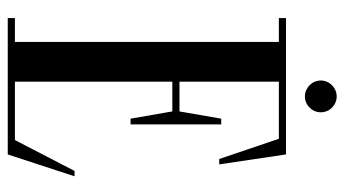

<svg xmlns="http://www.w3.org/2000/svg" viewBox="-212 -656 868 483"><g transform="rotate(90 221.5 -414.0)"><path d="M222 -747.5C244 -747.5 262 -765.5 262 -787.5C262 -809.5 244 -827.5 222 -827.5C200.5 -827.5 182 -809.5 182 -787.5C182 -765.5 200.5 -747.5 222 -747.5ZM331.8 -18H185V-414H259.8L278 -309H292.5V-537H278L259.8 -432H185V-682H328.6L379.5 -532H393L368 -700H25V-682H85V-18H25V0H368L423 -168H409.5Z"/></g></svg>

Font: Picaflor 24 pt
Style: Regular
Weight: 400
Designer: Ariel Martín Pérez
Foundry: Tunera Type Foundry
Version: Version 1.000;hotconv 1.0.109;makeotfexe 2.5.65596